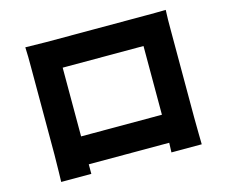

<svg xmlns="http://www.w3.org/2000/svg" viewBox="-104 -864 1208 1028"><g transform="rotate(-15 500.0 -350.0)"><path d="M728 -566V-185H280V-566ZM891 -614C891 -648 891 -689 893 -722C853 -721 815 -721 788 -721H230C201 -721 156 -722 115 -723C117 -692 117 -646 117 -614V-128C117 -73 114 23 114 23H281V-30H727L725 23H893C893 23 891 -83 891 -126Z"/></g></svg>

Font: Noto Sans T Chinese Black
Style: Bold
Weight: 900
Designer: Ryoko NISHIZUKA (kana & ideographs); Paul D. Hunt (Latin, Greek & Cyrillic); Wenlong ZHANG (bopomofo); Sandoll Communica
Foundry: Adobe Systems Incorporated
Version: Version 1.000;PS 1;hotconv 1.0.78;makeotf.lib2.5.61930